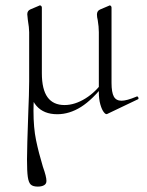

<svg xmlns="http://www.w3.org/2000/svg" viewBox="-20 -416 543 711"><path d="M88 -115V-297Q88 -313 83 -343Q81 -359 81 -363Q81 -376 92 -381L125 -395Q126 -396 128 -396Q131 -396 133 -393.5Q135 -391 135 -388V-145Q135 -85 156 -56Q177 -27 219 -27Q257 -27 296.5 -51.5Q336 -76 365 -119L370 -108Q323 -47 280 -20Q237 7 192 7Q142 7 115 -24Q88 -55 88 -115ZM80 174Q80 133 85 -7Q86 -33 87 -61Q88 -89 88 -115L111 -103Q104 -54 104 -6Q104 57 113.5 103Q123 149 139 202Q152 238 152 254Q152 265 143 270Q134 275 120 275Q102 275 94 267.5Q86 260 83 239.5Q80 219 80 174ZM346 -75V-297Q346 -317 342 -341Q339 -353 339 -362Q339 -376 351 -381L384 -395L386 -396Q389 -396 391 -393.5Q393 -391 393 -388V-109Q393 -74 401.5 -58.5Q410 -43 430 -43Q449 -43 485 -58L487 -59Q491 -59 492.5 -54Q494 -49 490 -48L377 6Q372 9 364.5 -0.5Q357 -10 351.5 -29.5Q346 -49 346 -75Z"/></svg>

Font: Cormorant SC Light
Style: Regular
Weight: 300
Designer: Christian Thalmann (Catharsis Fonts)
Foundry: Catharsis Fonts
Version: Version 4.000